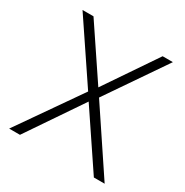

<svg xmlns="http://www.w3.org/2000/svg" viewBox="-154 -785 875 909"><g transform="rotate(30 283.0 -330.0)"><path d="M482 0 281 -299 78 0H19L255 -339L39 -660H99L287 -380L477 -660H533L314 -340L541 0Z"/></g></svg>

Font: Work Sans Light
Style: Regular
Weight: 300
Designer: Wei Huang
Foundry: Wei Huang
Version: Version 1.500